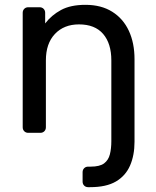

<svg xmlns="http://www.w3.org/2000/svg" viewBox="-20 -550 646 795"><path d="M345 225Q335 225 328.5 218.5Q322 212 322 202V163Q322 153 328.5 146.5Q335 140 345 140H355Q393 140 411 126.5Q429 113 435 89Q441 65 441 35V-300Q441 -370 407 -409.5Q373 -449 307 -449Q245 -449 207.5 -409.5Q170 -370 170 -300V-23Q170 -13 163.5 -6.5Q157 0 147 0H97Q87 0 80.5 -6.5Q74 -13 74 -23V-497Q74 -507 80.5 -513.5Q87 -520 97 -520H144Q154 -520 160.5 -513.5Q167 -507 167 -497V-453Q193 -487 232.5 -508.5Q272 -530 334 -530Q399 -530 444.5 -501.5Q490 -473 513.5 -422.5Q537 -372 537 -305V37Q537 93 518.5 135.5Q500 178 460 201.5Q420 225 353 225Z"/></svg>

Font: DVN-Rubik
Style: Regular
Weight: 400
Designer: Hubert and Fischer
Foundry: Hubert & Fischer
Version: Version 2.102